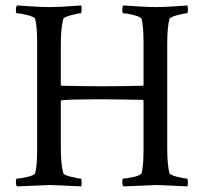

<svg xmlns="http://www.w3.org/2000/svg" viewBox="-20 -666 730 689"><path d="M495.1 -131.8V-303.7Q495.1 -303.7 493.2 -307.6Q401.4 -309.6 348.6 -309.6Q198.2 -309.6 198.2 -304.7V-135.7Q198.2 -79.1 207 -44.9Q209 -38.1 234.4 -31.7Q259.8 -25.4 269.5 -25.4Q272.5 -25.4 272.9 -13.7Q273.4 -2 271.5 2.9Q173.8 -2 158.2 -2Q153.3 -2 41 2.9Q37.1 -1 37.1 -11.7Q37.1 -25.4 41 -25.4Q53.7 -25.4 78.6 -31.2Q103.5 -37.1 106.4 -44.9Q113.3 -71.3 113.3 -131.8V-510.7Q113.3 -571.3 106.4 -597.7Q103.5 -605.5 78.6 -611.8Q53.7 -618.2 41 -618.2Q37.1 -618.2 37.1 -630.9Q37.1 -642.6 41 -646.5Q53.7 -645.5 92.8 -643.1Q131.8 -640.6 158.2 -640.6Q177.7 -640.6 196.3 -641.6Q214.8 -642.6 236.3 -644Q257.8 -645.5 271.5 -646.5Q273.4 -642.6 272.9 -630.4Q272.5 -618.2 269.5 -618.2Q259.8 -618.2 234.4 -611.3Q209 -604.5 207 -597.7Q198.2 -563.5 198.2 -506.8V-361.3L200.2 -358.4Q295.9 -356.4 348.6 -356.4Q405.3 -356.4 493.2 -358.4Q495.1 -360.4 495.1 -362.3V-510.7Q495.1 -571.3 488.3 -597.7Q485.4 -605.5 460.4 -611.8Q435.5 -618.2 422.9 -618.2Q418.9 -618.2 418.9 -630.4Q418.9 -642.6 422.9 -646.5Q434.6 -645.5 474.6 -643.1Q514.6 -640.6 541 -640.6Q559.6 -640.6 578.1 -641.6Q596.7 -642.6 617.7 -644Q638.7 -645.5 652.3 -646.5Q654.3 -640.6 654.3 -631.8Q654.3 -618.2 650.4 -618.2Q640.6 -618.2 615.2 -611.3Q589.8 -604.5 587.9 -597.7Q580.1 -567.4 580.1 -506.8V-135.7Q580.1 -75.2 587.9 -44.9Q589.8 -38.1 615.2 -31.7Q640.6 -25.4 650.4 -25.4Q654.3 -25.4 654.3 -10.7Q654.3 -2.9 652.3 2.9Q554.7 -2 541 -2Q535.2 -2 422.9 2.9Q418.9 -1 418.9 -13.2Q418.9 -25.4 422.9 -25.4Q435.5 -25.4 460.4 -31.2Q485.4 -37.1 488.3 -44.9Q495.1 -71.3 495.1 -131.8Z"/></svg>

Font: Crimson Text
Style: Regular
Weight: 400
Version: Version 0.13